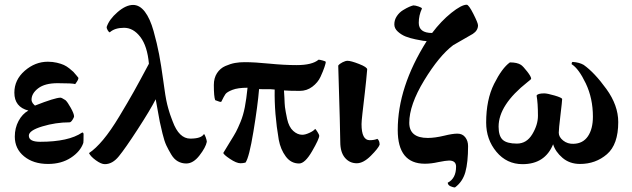

<svg xmlns="http://www.w3.org/2000/svg" viewBox="-20 -702 2729 829"><path d="M304.7 -338.9Q293.9 -342.8 228.5 -342.8Q173.8 -342.8 145 -320.8Q116.2 -298.8 116.2 -271.5Q116.2 -266.6 118.2 -262.2Q120.1 -257.8 121.6 -255.9Q123 -253.9 126.5 -250.5Q129.9 -247.1 130.9 -246.1Q217.8 -280.3 241.2 -280.3Q246.1 -280.3 262.7 -269.5Q271.5 -261.7 285.6 -236.3Q299.8 -210.9 299.8 -199.2Q299.8 -195.3 293 -184.6Q286.1 -173.8 280.3 -173.8Q220.7 -173.8 162.6 -156.2Q104.5 -138.7 104.5 -116.2Q104.5 -89.8 153.3 -89.8Q276.4 -89.8 335 -129.9Q340.8 -129.9 340.8 -122.1Q340.8 -87.9 339.8 -85Q327.1 -47.9 286.1 -21Q245.1 5.9 187.5 5.9Q124 5.9 84 -26.9Q43.9 -59.6 43.9 -112.3Q43.9 -149.4 60.1 -179.7Q76.2 -210 102.5 -224.6Q42 -240.2 42 -301.8Q42 -357.4 86.9 -396.5Q131.8 -435.5 186.5 -435.5Q207 -435.5 225.6 -431.2Q244.1 -426.8 255.9 -421.4Q267.6 -416 279.3 -406.7Q291 -397.5 296.4 -392.1Q301.8 -386.7 309.6 -377Q317.4 -367.2 318.4 -366.2Q320.3 -359.4 304.7 -338.9Z M454.1 -562.5Q450.2 -562.5 445.3 -570.8Q440.4 -579.1 440.4 -585Q451.2 -618.2 487.3 -649.4Q523.4 -680.7 554.7 -680.7Q583 -680.7 605.5 -651.4Q627.9 -622.1 643.1 -567.9Q658.2 -513.7 667 -467.3Q675.8 -420.9 684.6 -356.4Q687.5 -336.9 689.5 -321.8Q691.4 -306.6 693.8 -292.5Q696.3 -278.3 697.8 -270Q699.2 -261.7 702.1 -250.5Q705.1 -239.3 706.1 -235.4Q707 -231.4 710.4 -220.7Q713.9 -210 714.4 -208Q714.8 -206.1 719.7 -193.4Q724.6 -180.7 725.6 -177.7Q752.9 -103.5 801.8 -103.5Q848.6 -103.5 860.4 -123Q863.3 -123 868.2 -109.4Q873 -95.7 873 -89.8Q868.2 -65.4 841.3 -30.8Q814.5 3.9 784.2 3.9Q764.6 3.9 748 -5.4Q731.4 -14.6 719.2 -35.2Q707 -55.7 698.2 -74.2Q689.5 -92.8 681.6 -125.5Q673.8 -158.2 669.9 -176.3Q666 -194.3 660.2 -229.5Q654.3 -264.6 652.3 -273.4Q628.9 -227.5 574.7 -144Q520.5 -60.5 493.2 -27.3Q465.8 6.8 432.6 6.8Q417 6.8 394 -9.8Q371.1 -26.4 364.3 -41Q392.6 -59.6 425.3 -98.6Q458 -137.7 495.6 -200.2Q533.2 -262.7 558.1 -307.1Q583 -351.6 623 -426.8Q616.2 -502.9 585.9 -542.5Q555.7 -582 515.6 -582Q475.6 -582 454.1 -562.5Z M1048.8 -323.2Q1006.8 -323.2 983.4 -314Q960 -304.7 953.6 -295.9Q947.3 -287.1 935.5 -262.7Q932.6 -259.8 909.2 -269.5Q903.3 -284.2 903.3 -335Q903.3 -365.2 917 -386.2Q930.7 -407.2 953.1 -417Q975.6 -426.8 995.1 -430.2Q1014.6 -433.6 1036.1 -433.6Q1080.1 -433.6 1143.6 -427.2Q1207 -420.9 1260.7 -420.9Q1328.1 -420.9 1355.5 -444.3Q1360.4 -444.3 1373 -440.9Q1385.7 -437.5 1386.7 -434.6Q1386.7 -429.7 1380.9 -412.1Q1375 -394.5 1363.8 -370.1Q1352.5 -345.7 1328.6 -327.6Q1304.7 -309.6 1274.4 -309.6Q1232.4 -309.6 1206.1 -311.5Q1207 -297.9 1208 -280.3Q1209 -262.7 1209 -256.8Q1209 -251 1210.4 -239.7Q1211.9 -228.5 1213.9 -217.8Q1215.8 -207 1219.7 -188.5Q1227.5 -153.3 1246.1 -136.7Q1264.6 -120.1 1285.2 -120.1Q1297.9 -120.1 1315.9 -128.4Q1334 -136.7 1340.8 -145.5Q1343.8 -143.6 1351.1 -131.8Q1358.4 -120.1 1358.4 -116.2Q1358.4 -102.5 1327.6 -49.3Q1296.9 3.9 1271.5 3.9Q1236.3 3.9 1213.9 -26.4Q1191.4 -56.6 1183.6 -98.6Q1164.1 -211.9 1166 -315.4Q1148.4 -317.4 1132.8 -316.9Q1117.2 -316.4 1098.6 -317.4Q1092.8 -246.1 1074.2 -133.8Q1055.7 -21.5 1040 0Q1028.3 2.9 1018.6 2.9Q1001 2.9 972.7 -16.1Q944.3 -35.2 944.3 -42Q953.1 -57.6 972.2 -87.9Q991.2 -118.2 999 -132.8Q1006.8 -147.5 1018.6 -175.8Q1030.3 -204.1 1037.1 -239.3Q1043.9 -274.4 1048.8 -323.2Z M1520.5 2.9Q1489.3 2.9 1469.2 -21Q1449.2 -44.9 1449.2 -88.9Q1449.2 -128.9 1440.4 -418.9Q1446.3 -426.8 1459 -433.1Q1471.7 -439.5 1480.5 -439.5Q1495.1 -439.5 1530.3 -425.8Q1565.4 -412.1 1565.4 -402.3Q1561.5 -355.5 1555.2 -301.3Q1548.8 -247.1 1544.9 -212.4Q1541 -177.7 1541 -166Q1541 -96.7 1576.2 -96.7Q1595.7 -96.7 1609.4 -102.5Q1619.1 -94.7 1619.1 -77.1Q1613.3 -61.5 1581.1 -29.3Q1548.8 2.9 1520.5 2.9Z M1944.3 107.4Q1937.5 107.4 1925.8 102.5Q1914.1 97.7 1913.1 86.9Q1949.2 68.4 1949.2 17.6Q1949.2 -8.8 1918.9 -8.8Q1906.2 -8.8 1872.1 -2Q1841.8 4.9 1814.5 4.9Q1697.3 4.9 1697.3 -140.6Q1697.3 -326.2 1822.3 -524.4Q1816.4 -524.4 1807.1 -525.9Q1797.9 -527.3 1773.9 -532.2Q1750 -537.1 1731.4 -544.4Q1712.9 -551.8 1697.8 -565.4Q1682.6 -579.1 1682.6 -596.7Q1682.6 -616.2 1693.4 -632.3Q1704.1 -648.4 1720.2 -658.2Q1736.3 -668 1746.6 -672.4Q1756.8 -676.8 1764.6 -678.7Q1773.4 -678.7 1787.6 -673.8Q1801.8 -668.9 1801.8 -665Q1788.1 -635.7 1788.1 -603.5Q1788.1 -559.6 1845.7 -559.6Q1884.8 -611.3 1928.7 -646.5Q1972.7 -681.6 1995.1 -681.6Q2003.9 -681.6 2023.9 -642.1Q2043.9 -602.5 2043.9 -592.8Q2043.9 -570.3 2021.5 -555.7Q2015.6 -551.8 1936.5 -506.8Q1876 -460.9 1811.5 -355Q1747.1 -249 1747.1 -171.9Q1747.1 -106.4 1827.1 -106.4Q1857.4 -106.4 1898.4 -116.2Q1933.6 -125 1955.1 -125Q1976.6 -125 1988.8 -109.4Q2001 -93.8 2001 -71.3Q2001 -1 1989.3 41Q1977.5 83 1944.3 107.4Z M2456.1 -81.1Q2497.1 -82 2518.6 -113.8Q2540 -145.5 2540 -198.2Q2540 -277.3 2509.3 -341.8Q2478.5 -406.2 2448.2 -424.8Q2448.2 -434.6 2453.1 -434.6Q2481.4 -432.6 2500 -421.9Q2546.9 -388.7 2598.1 -317.9Q2649.4 -247.1 2649.4 -174.8Q2649.4 -78.1 2600.6 -36.1Q2551.8 5.9 2484.4 5.9Q2439.5 5.9 2408.7 -20.5Q2377.9 -46.9 2368.2 -79.1Q2333 6.8 2236.3 6.8Q2168 6.8 2123.5 -46.4Q2079.1 -99.6 2079.1 -172.9Q2079.1 -271.5 2113.3 -339.8Q2147.5 -408.2 2181.6 -432.6Q2212.9 -432.6 2229.5 -421.9Q2239.3 -415 2256.3 -393.1Q2273.4 -371.1 2273.4 -362.3Q2273.4 -359.4 2257.8 -347.7Q2132.8 -249 2132.8 -155.3Q2132.8 -114.3 2150.9 -98.1Q2168.9 -82 2211.9 -82Q2253.9 -82 2278.3 -122.6Q2302.7 -163.1 2302.7 -202.1Q2302.7 -256.8 2296.9 -289.1Q2300.8 -298.8 2330.1 -298.8Q2342.8 -298.8 2374.5 -289.6Q2406.2 -280.3 2407.2 -274.4Q2407.2 -265.6 2399.9 -205.1Q2392.6 -144.5 2392.6 -128.9Q2392.6 -110.4 2411.6 -95.2Q2430.7 -80.1 2456.1 -81.1Z"/></svg>

Font: Crimson
Style: Bold
Weight: 700
Version: Version 0.8 ; ttfautohint (v1.00) -l 8 -r 50 -G 200 -x 14 -D